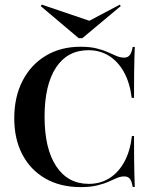

<svg xmlns="http://www.w3.org/2000/svg" viewBox="-20 -780 642 812"><path d="M321 11.3Q235.5 11.3 172.6 -24.6Q109.7 -60.5 75 -125.8Q40.3 -191.1 40.3 -279.8Q40.3 -370.2 75.4 -438.3Q110.5 -506.5 173.8 -544.4Q237.1 -582.3 320.2 -582.3Q359.7 -582.3 387.9 -575.4Q416.1 -568.5 436.3 -559.3Q456.5 -550 473 -543.1Q489.5 -536.3 505.6 -536.3Q520.2 -536.3 528.6 -546.8Q537.1 -557.3 541.1 -581.5H550Q549.2 -559.7 548.4 -532.7Q547.6 -505.6 547.2 -466.5Q546.8 -427.4 546.8 -366.1H537.1Q529 -430.6 504 -475.4Q479 -520.2 440.7 -544Q402.4 -567.7 354 -567.7Q265.3 -567.7 216.9 -494.4Q168.5 -421 168.5 -286.3Q168.5 -151.6 217.7 -77Q266.9 -2.4 355.6 -2.4Q404.8 -2.4 443.1 -26.6Q481.5 -50.8 506 -96Q530.6 -141.1 537.9 -204.8H546.8Q546.8 -146 547.2 -106.5Q547.6 -66.9 548.4 -39.5Q549.2 -12.1 550 10.5H541.1Q537.1 -14.5 529 -24.2Q521 -33.9 505.6 -33.9Q489.5 -33.9 473.8 -27Q458.1 -20.2 438.3 -11.3Q418.5 -2.4 389.9 4.4Q361.3 11.3 321 11.3ZM487.1 -760.5 490.3 -754 328.2 -618.5H312.9L152.4 -754L156.5 -760.5L375 -686.3L345.2 -685.5Z"/></svg>

Font: Playfair 144pt
Style: Bold
Weight: 700
Version: Version 2.001;gftools[0.9.30]